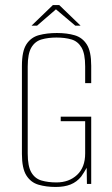

<svg xmlns="http://www.w3.org/2000/svg" viewBox="-20 -730 445 762"><path d="M201 12Q163 12 132.5 3Q102 -6 84.5 -34Q67 -62 67 -119V-469Q67 -527 85 -554.5Q103 -582 134.5 -590.5Q166 -599 206 -599Q246 -599 276.5 -590Q307 -581 324.5 -553.5Q342 -526 342 -469V-400H318V-466Q318 -517 303.5 -541.5Q289 -566 263.5 -573.5Q238 -581 204 -581Q171 -581 145 -573.5Q119 -566 104.5 -541.5Q90 -517 90 -466V-121Q90 -70 104.5 -45.5Q119 -21 145 -13.5Q171 -6 204 -6Q254 -6 286 -36Q318 -66 318 -121V-249H221V-267H342V0H325L324 -64Q319 -55 313 -45.5Q307 -36 302 -29Q285 -8 260.5 2Q236 12 201 12ZM105 -628 190 -710H215L300 -628H279L202 -693L127 -628Z"/></svg>

Font: Alumni Sans Thin
Style: Regular
Weight: 100
Designer: Robert E. Leuschke
Foundry: Robert E. Leuschke
Version: Version 1.018